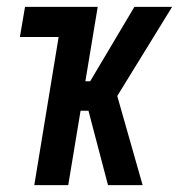

<svg xmlns="http://www.w3.org/2000/svg" viewBox="-20 -540 540 560"><path d="M80 0 151 -432H38L53 -520H265L229 -303H243L372 -520H482L322 -260L396 0H295L238 -217H215L179 0Z"/></svg>

Font: Iosevka Curly Semibold
Style: Italic
Weight: 600
Italic angle: -9°
Monospace: yes
Designer: Belleve Invis
Foundry: Belleve Invis
Version: Version 22.1.2; ttfautohint (v1.8.4)